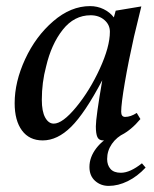

<svg xmlns="http://www.w3.org/2000/svg" viewBox="-20 -450 506 629"><path d="M273 97Q273 65 295.5 35.5Q318 6 360 -14H389Q362 -1 346.5 21.5Q331 44 331 71Q331 91 342 103.5Q353 116 376 116Q406 116 445 85L457 99Q430 128 398.5 143.5Q367 159 336 159Q310 159 291.5 142.5Q273 126 273 97ZM28 -112Q28 -182 62.5 -256.5Q97 -331 154.5 -380.5Q212 -430 275 -430Q299 -430 319.5 -420Q340 -410 353 -393L359 -415L443 -429L419 -330Q401 -250 389 -180Q377 -110 377 -84Q377 -67 390 -67Q408 -67 428 -80L440 -60Q410 -24 376.5 -7Q343 10 318 10Q304 10 299 -1Q294 -12 294 -36Q294 -65 315 -187Q258 -79 213 -34.5Q168 10 120 10Q76 10 52 -22.5Q28 -55 28 -112ZM340 -346Q340 -369 322 -384.5Q304 -400 277 -400Q223 -400 185.5 -352.5Q148 -305 131 -232Q117 -180 117 -123Q117 -85 128 -65Q139 -45 156 -45Q185 -45 229.5 -99Q274 -153 307 -225Q340 -297 340 -346Z"/></svg>

Font: Unna
Style: Italic
Weight: 400
Italic angle: -8.05°
Designer: Jorge de Buen Unna
Foundry: Omnibus-Type
Version: Version 2.008